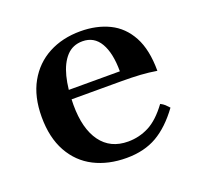

<svg xmlns="http://www.w3.org/2000/svg" viewBox="-92 -566 712 683"><g transform="rotate(-20 264.0 -225.0)"><path d="M278 15Q209 15 156 -12Q103 -39 73 -93Q43 -147 43 -225Q43 -302 73 -355.5Q103 -409 155.5 -437Q208 -465 276 -465Q337 -465 384.5 -442Q432 -419 459 -369Q486 -319 486 -239Q456 -244 425 -246Q394 -248 351 -248H143V-283H360Q360 -352 337.5 -390.5Q315 -429 271 -429Q234 -429 210.5 -403.5Q187 -378 175.5 -333Q164 -288 164 -227Q164 -137 200 -87.5Q236 -38 303 -38Q345 -38 382 -57Q419 -76 455 -125Q465 -120 471.5 -114Q478 -108 485 -100Q442 -41 393.5 -13Q345 15 278 15Z"/></g></svg>

Font: Poltawski Nowy SemiBold
Style: Regular
Weight: 600
Version: Version 1.001;gftools[0.9.25]